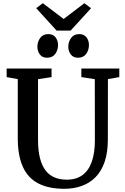

<svg xmlns="http://www.w3.org/2000/svg" viewBox="-20 -1171 778 1199"><path d="M382 8Q283.5 8 218.8 -25.8Q154 -59.5 122.5 -129.8Q91 -200 91 -309V-677L21.5 -689.5V-743H302V-689.5L217.5 -676.5V-297.5Q217.5 -230 229.8 -182.8Q242 -135.5 265.2 -105.8Q288.5 -76 321.8 -62.5Q355 -49 397.5 -49Q456.5 -49 495.5 -78Q534.5 -107 553.5 -162Q572.5 -217 572.5 -294L572 -676.5L488 -689.5V-743H725V-689.5L654 -677L653.5 -300Q653.5 -219 633.5 -160.5Q613.5 -102 576.8 -64.8Q540 -27.5 490.2 -9.8Q440.5 8 382 8ZM273.5 -810.5Q244.5 -810.5 229 -830.8Q213.5 -851 213.5 -879Q213.5 -910 230.8 -934Q248 -958 281.5 -958H282.5Q311.5 -958 327 -937.8Q342.5 -917.5 342.5 -890Q342.5 -858.5 325.2 -834.5Q308 -810.5 274.5 -810.5ZM466.5 -810.5Q438 -810.5 422.2 -830.8Q406.5 -851 406.5 -879Q406.5 -910 424 -934Q441.5 -958 474.5 -958H475.5Q504.5 -958 520 -937.8Q535.5 -917.5 535.5 -890Q535.5 -858.5 518.2 -834.5Q501 -810.5 467.5 -810.5ZM333.5 -980 206 -1120 247.5 -1151 377.5 -1052.5 507 -1151 548.5 -1119.5 421 -980Z"/></svg>

Font: Merriweather 24pt SemiBold
Style: Regular
Weight: 600
Designer: Eben Sorkin
Foundry: Eben Sorkin
Version: Version 2.100